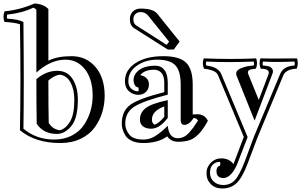

<svg xmlns="http://www.w3.org/2000/svg" viewBox="-24 -786 1728 1101"><path d="M304.2 -379.9Q362.3 -379.9 392.3 -333Q422.4 -286.1 422.4 -213.9Q422.4 -107.9 384.8 -63Q347.2 -18.1 303.2 -18.1Q224.6 -18.1 186.5 -76.2Q184.6 -173.8 184.6 -332Q240.2 -379.9 304.2 -379.9ZM16.6 -702.1Q14.2 -687 16.6 -679.2Q82.5 -675.8 110.4 -659.2Q114.3 -294.9 110.4 -47.9Q184.6 14.2 286.6 14.2Q344.2 14.2 388.4 -9Q432.6 -32.2 457.5 -69.6Q482.4 -106.9 494.9 -149.4Q507.3 -191.9 507.3 -236.8Q507.3 -332 463.9 -387.9Q420.4 -443.8 351.6 -443.8Q266.6 -443.8 184.6 -370.1V-729Q180.2 -736.8 167.5 -742.2Q102.5 -710.9 16.6 -702.1ZM174.3 -766.1Q227.5 -762.2 253.4 -733.9V-438Q304.2 -463.9 386.2 -463.9Q470.2 -463.9 523.2 -402.3Q576.2 -340.8 576.2 -236.8Q576.2 -188 562.3 -142.1Q548.3 -96.2 519.3 -55.7Q490.2 -15.1 439.2 9.5Q388.2 34.2 321.3 34.2Q179.2 34.2 90.3 -39.1Q96.2 -336.9 90.3 -647Q58.6 -657.2 1.5 -660.2Q-9.8 -691.9 2.4 -721.2Q89.4 -729 174.3 -766.1ZM402.3 -213.9Q402.3 -271 381.3 -311.5Q360.4 -352.1 319.3 -357.9Q285.2 -353 253.4 -324.2Q253.4 -176.8 255.4 -81.1Q277.3 -44.9 318.4 -39.1Q352.5 -46.9 377.4 -88.4Q402.3 -129.9 402.3 -213.9Z M780.3 -355Q803.2 -351.1 816.7 -337.2Q830.1 -323.2 830.1 -301.8Q830.1 -275.9 813 -259Q795.9 -242.2 768.1 -242.2Q739.3 -242.2 715.8 -262.7Q692.4 -283.2 692.4 -320.8Q692.4 -384.8 753.2 -424.3Q814 -463.9 912.1 -463.9Q1005.4 -463.9 1043.2 -426.5Q1081.1 -389.2 1081.1 -300.8V-129.9L1112.3 -130.9Q1152.3 -127.9 1168 -92.8L1152.3 -65.9Q1137.2 -43 1127.2 -30.5Q1117.2 -18.1 1098.6 -2.4Q1080.1 13.2 1055.2 20Q1030.3 26.9 997.1 26.9Q956.1 26.9 935.1 -3.9Q882.3 34.2 797.4 34.2Q760.3 34.2 734.1 22.7Q708 11.2 696 -7.8Q684.1 -26.9 679.2 -43.5Q674.3 -60.1 674.3 -77.1Q674.3 -148.9 722.7 -184.6Q771 -220.2 918 -257.8V-311Q918 -350.1 901.6 -368.2Q885.3 -386.2 859.4 -386.2Q804.2 -386.2 780.3 -355ZM938 -211.9V-109.9Q891.1 -47.9 842.3 -47.9Q814 -47.9 796.1 -61.5Q778.3 -75.2 778.3 -100.1Q778.3 -140.1 811.3 -166Q844.2 -191.9 938 -211.9ZM918 -116.2V-175.8Q847.2 -149.9 847.2 -100.1Q847.2 -79.1 862.3 -70.8Q888.2 -80.1 918 -116.2ZM768.1 -285.2Q751 -285.2 744.1 -310.1Q734.4 -350.1 768.1 -379.9Q801.3 -409.2 868.2 -409.2Q899.9 -409.2 918.9 -384.5Q938 -359.9 938 -311V-243.2Q793.9 -206.1 744.1 -173.1Q694.3 -140.1 694.3 -77.1Q694.3 -43.9 716.8 -14.9Q739.3 14.2 797.4 14.2Q820.3 14.2 840.6 6.8Q860.8 -0.5 882.6 -16.8Q904.3 -33.2 909.2 -37.6Q914.1 -42 925.5 -53Q937 -64 938 -64.9Q944.3 6.8 997.1 6.8Q1010.3 6.8 1027.3 0Q1044.4 -6.8 1061.8 -26.9Q1079.1 -46.9 1083.7 -53.5Q1088.4 -60.1 1097.7 -74.5Q1106.9 -88.9 1111.3 -94.2Q1105 -107.9 1086.9 -109.9Q1060.1 -68.8 1032.2 -69.8Q1012.2 -70.8 1012.2 -98.1V-300.8Q1012.2 -378.9 981.7 -411.4Q951.2 -443.8 877 -443.8Q810.1 -443.8 761 -409.4Q711.9 -375 711.9 -320.8Q711.9 -293 729 -277.6Q746.1 -262.2 768.1 -262.2Q774.9 -272 768.1 -285.2ZM945.8 -546.9 827.6 -693.8Q810.1 -716.8 782.7 -716.8Q763.7 -716.8 752.2 -705.3Q740.7 -693.8 740.7 -674.8Q740.7 -649.9 758.8 -639.2L931.6 -528.8ZM877.9 -707 1005.9 -547.9 972.7 -502H938L745.6 -624Q720.7 -640.1 720.7 -674.8Q720.7 -703.1 737.8 -720Q754.9 -736.8 782.7 -736.8Q854 -736.8 877.9 -707Z M1679.2 -451.2Q1689 -419.9 1677.2 -392.1Q1616.2 -389.2 1601.1 -355L1451.2 5.9L1397.9 147Q1366.2 231.9 1333.3 263.4Q1300.3 294.9 1251 294.9Q1210 294.9 1185.1 270Q1160.2 245.1 1160.2 208Q1160.2 171.9 1185.1 147Q1210 122.1 1246.1 122.1Q1289.1 122.1 1314.9 154.8L1374 -1L1226.1 -355Q1215.3 -383.8 1146 -392.1Q1133.3 -419.9 1144 -451.2Q1309.1 -444.8 1445.3 -451.2Q1455.1 -419.9 1443.4 -392.1Q1414.1 -390.1 1403.6 -383.1Q1393.1 -376 1400.4 -358.9L1460 -212.9L1515.1 -358.9Q1521 -374 1512 -382.6Q1502.9 -391.1 1471.2 -392.1Q1459 -419.9 1469.2 -451.2Q1509.3 -449.2 1679.2 -451.2ZM1664.1 -433.1Q1556.2 -428.2 1484.4 -433.1Q1479 -419.9 1484.4 -410.2Q1502.9 -409.2 1515.6 -406Q1528.3 -402.8 1536.6 -391.8Q1544.9 -380.9 1538.1 -362.8L1436 -94.2L1333 -351.1Q1322.3 -378.9 1355.2 -393.6Q1388.2 -408.2 1430.2 -410.2Q1435.1 -419.9 1430.2 -433.1Q1284.2 -426.8 1159.2 -433.1Q1154.3 -419.9 1159.2 -410.2Q1227.1 -401.9 1244.1 -362.8L1396 0L1342.3 139.2Q1326.2 184.1 1303.7 209.5Q1281.2 234.9 1257.3 234.9Q1217.3 234.9 1217.3 194.8Q1217.3 168.9 1236.3 165Q1243.2 153.8 1236.3 142.1Q1211.9 142.1 1196 158.4Q1180.2 174.8 1180.2 204.1Q1180.2 235.8 1201.7 255.4Q1223.1 274.9 1256.3 274.9Q1296.4 274.9 1322.8 247.1Q1349.1 219.2 1379.4 140.1L1432.1 -2L1583 -362.8Q1602.1 -407.2 1664.1 -410.2Q1668.9 -419.9 1664.1 -433.1Z"/></svg>

Font: Jacques Francois Shadow
Style: Regular
Weight: 400
Designer: Alexei Vanyashin, Nikita Kanarev (i@xarsok.ru)
Foundry: Cyreal (www.cyreal.org)
Version: Version 1.003